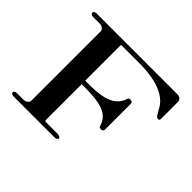

<svg xmlns="http://www.w3.org/2000/svg" viewBox="-151 -904 1122 1122"><g transform="rotate(45 410.5 -343.0)"><path d="M71.3 0H409.9C419.8 0 432.7 -5.9 432.7 -13.9C432.7 -21.8 419.8 -27.7 409.9 -27.7H311.9C304 -27.7 302 -31.7 302 -35.6V-332.7H318.8C460.4 -332.7 527.7 -311.9 550.5 -238.6C550.5 -231.7 555.4 -224.8 568.3 -224.8C578.2 -224.8 586.1 -231.7 586.1 -238.6V-457.4C586.1 -464.4 578.2 -470.3 568.3 -470.3C555.4 -470.3 550.5 -464.4 550.5 -457.4C520.8 -365.3 409.9 -361.4 324.8 -361.4H302V-657.4H456.4C497 -657.4 672.3 -656.4 723.8 -548.5L744.6 -513.9C750.5 -504 759.4 -503 763.4 -503C764.4 -503 773.3 -506.9 773.3 -513.9V-658.4C773.3 -672.3 759.4 -686.1 739.6 -686.1H71.3C58.4 -686.1 50.5 -680.2 50.5 -672.3C50.5 -665.3 58.4 -657.4 71.3 -657.4H125.7C145.5 -657.4 162.4 -644.6 162.4 -629.7V-55.4C162.4 -41.6 145.5 -27.7 125.7 -27.7H71.3C58.4 -27.7 50.5 -21.8 50.5 -13.9C50.5 -5.9 58.4 0 71.3 0Z"/></g></svg>

Font: Biblismive
Style: Regular
Weight: 400
Designer: Susan Drake
Foundry: Susan Drake
Version: Version 1.0; ttfautohint (v1.8.4.7-5d5b)